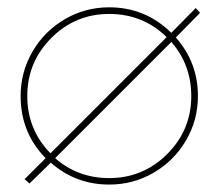

<svg xmlns="http://www.w3.org/2000/svg" viewBox="-20 -493 593 522"><path d="M433.1 -392.1Q368.7 -455.1 276.9 -455.1Q184.6 -455.1 119.4 -389.6Q54.2 -324.2 54.2 -231.9Q54.2 -140.6 117.2 -76.2ZM445.8 -378.9 129.9 -63Q191.9 -8.8 276.9 -8.8Q369.1 -8.8 434.6 -74.2Q500 -139.6 500 -231.9Q500 -316.9 445.8 -378.9ZM60.1 5.9 46.9 -5.9 104 -63Q36.1 -132.3 36.1 -231.9Q36.1 -297.4 68.4 -352.8Q100.6 -408.2 156 -440.7Q211.4 -473.1 276.9 -473.1Q375 -473.1 445.8 -403.8L512.2 -471.2L523.9 -458L458 -391.1Q518.1 -323.2 518.1 -231.9Q518.1 -166.5 485.6 -111.1Q453.1 -55.7 397.7 -23.4Q342.3 8.8 276.9 8.8Q185.5 8.8 118.2 -50.8Z"/></svg>

Font: Rawengulk
Style: Light
Weight: 300
Version: Version 0.92